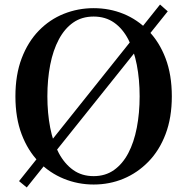

<svg xmlns="http://www.w3.org/2000/svg" viewBox="-20 -795 825 847"><path d="M720 -745 98 32 64 4 686 -775ZM189 -370Q189 -296 201.5 -231.5Q214 -167 239.5 -119.5Q265 -72 303 -45Q341 -18 393 -18Q445 -18 483 -45Q521 -72 546 -119.5Q571 -167 583.5 -231.5Q596 -296 596 -370Q596 -445 583.5 -509Q571 -573 546 -621Q521 -669 483 -695.5Q445 -722 393 -722Q341 -722 303 -695.5Q265 -669 239.5 -621Q214 -573 201.5 -509Q189 -445 189 -370ZM393 -759Q463 -759 524.5 -734Q586 -709 634.5 -659.5Q683 -610 710.5 -537.5Q738 -465 738 -370Q738 -276 710.5 -203.5Q683 -131 634.5 -81.5Q586 -32 524.5 -6.5Q463 19 393 19Q324 19 261.5 -6.5Q199 -32 151 -81Q103 -130 75.5 -202.5Q48 -275 48 -370Q48 -465 75.5 -537.5Q103 -610 151 -659.5Q199 -709 261.5 -734Q324 -759 393 -759Z"/></svg>

Font: Noto Serif KR ExtraLight
Style: Bold
Weight: 700
Version: Version 2.002-H1;hotconv 1.1.0;makeotfexe 2.6.0